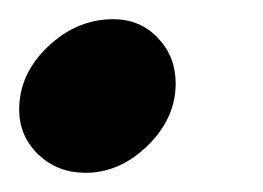

<svg xmlns="http://www.w3.org/2000/svg" viewBox="-24 -169 274 200"><path d="M-4 -55Q-4 -92 26 -120.5Q56 -149 94 -149Q122 -149 140.5 -129.5Q159 -110 159 -82Q159 -46 130 -17.5Q101 11 65 11Q36 11 16 -8Q-4 -27 -4 -55Z"/></svg>

Font: Open Sauce One
Style: Bold Italic
Weight: 700
Italic angle: -10°
Designer: Alfredo Marco Pradil
Foundry: Creative Sauce Fz LLC
Version: Version 1.477